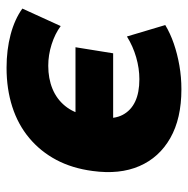

<svg xmlns="http://www.w3.org/2000/svg" viewBox="-14 -534 560 571"><g transform="rotate(90 265.5 -249.0)"><path d="M182 11Q129 11 83.5 -1Q38 -13 6 -36L58 -150Q81 -133 112.5 -123Q144 -113 176 -113Q214 -113 244.5 -125.5Q275 -138 295.5 -163Q316 -188 323 -224L326 -194H121L139 -306H342L331 -272Q335 -310 322 -334.5Q309 -359 282.5 -371.5Q256 -384 216 -384Q184 -384 151 -374.5Q118 -365 89 -347L55 -461Q80 -476 110.5 -486.5Q141 -497 175.5 -503Q210 -509 246 -509Q333 -509 391 -476Q449 -443 474.5 -384Q500 -325 489 -245Q481 -184 456 -137Q431 -90 391 -56.5Q351 -23 298 -6Q245 11 182 11Z"/></g></svg>

Font: Nunito Sans 10pt SemiCondensed Black
Style: Italic
Weight: 900
Width: 4
Italic angle: -9°
Designer: Vernon Adams
Foundry: Vernon Adams
Version: Version 3.101;gftools[0.9.27]